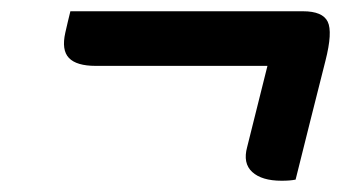

<svg xmlns="http://www.w3.org/2000/svg" viewBox="-20 -455 640 341"><path d="M105 -435H518Q553 -435 562 -416.5Q571 -398 558 -347Q545 -295 531.5 -242Q518 -189 505 -136Q500 -135 494 -134.5Q488 -134 480 -134Q445 -134 428 -149.5Q411 -165 419 -194Q428 -230 437 -266Q446 -302 455 -338H150Q116 -338 102.5 -352Q89 -366 96 -397Q98 -406 100.5 -416.5Q103 -427 105 -435Z"/></svg>

Font: Recursive Sn Csl St Med
Style: Italic
Weight: 500
Italic angle: -15°
Version: Version 1.079;hotconv 1.0.112;makeotfexe 2.5.65598; ttfautoh